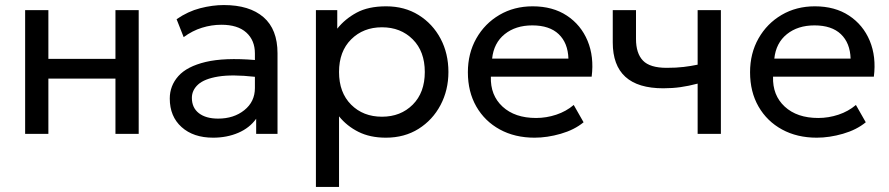

<svg xmlns="http://www.w3.org/2000/svg" viewBox="-20 -530 3518 760"><path d="M79.5 0V-490H171.5V-297H437V-490H529V0H437V-219H171.5V0Z M823.5 15Q745.5 15 698.8 -27Q652 -69 652 -140Q652 -190.5 686 -228.8Q720 -267 794.2 -284.8Q868.5 -302.5 989 -292.5V-318.5Q989 -370.5 955 -401.2Q921 -432 856.5 -432Q817.5 -432 779.5 -420.2Q741.5 -408.5 707 -383L679 -454Q724 -485 772.5 -497.5Q821 -510 866 -510Q967.5 -510 1023 -462Q1078.5 -414 1078.5 -319V0H994V-60Q968 -23.5 923 -4.2Q878 15 823.5 15ZM739.5 -142.5Q739.5 -103.5 767.2 -82Q795 -60.5 843.5 -60.5Q905.5 -60.5 947.2 -94Q989 -127.5 989 -181.5V-226Q898.5 -236 843.8 -227Q789 -218 764.2 -195.5Q739.5 -173 739.5 -142.5Z M1230.5 210V-490H1315V-416.5Q1345.5 -455 1391.8 -480Q1438 -505 1508.5 -505Q1581.5 -505 1637 -470.5Q1692.5 -436 1723.8 -377.2Q1755 -318.5 1755 -245Q1755 -173.5 1723.8 -114.2Q1692.5 -55 1636.8 -20Q1581 15 1507.5 15Q1445 15 1399 -8Q1353 -31 1322 -69.5V210ZM1492 -68Q1566 -68 1613.8 -115.8Q1661.5 -163.5 1661.5 -245Q1661.5 -326.5 1613.8 -374.2Q1566 -422 1492 -422Q1418 -422 1370 -374.2Q1322 -326.5 1322 -245Q1322 -163.5 1369.8 -115.8Q1417.5 -68 1492 -68Z M2096 15Q2018 15 1958.5 -17.5Q1899 -50 1865.5 -108.2Q1832 -166.5 1832 -244Q1832 -319 1865.5 -378Q1899 -437 1957 -471Q2015 -505 2088.5 -505Q2168 -505 2223.8 -468.2Q2279.5 -431.5 2305.8 -368.5Q2332 -305.5 2322 -226.5H1923Q1920.5 -153 1969.2 -108Q2018 -63 2102 -63Q2142.5 -63 2181.8 -76Q2221 -89 2251 -114.5L2290 -46Q2253.5 -16 2199.8 -0.5Q2146 15 2096 15ZM1928 -298H2230Q2228 -360 2191.5 -394.8Q2155 -429.5 2087 -429.5Q2021 -429.5 1977.8 -394.8Q1934.5 -360 1928 -298Z M2741.5 0V-199Q2705.5 -189.5 2673.2 -185Q2641 -180.5 2605.5 -180.5Q2405.5 -180.5 2405.5 -362V-490H2497.5V-375.5Q2497.5 -319 2525 -290.2Q2552.5 -261.5 2619 -261.5Q2657 -261.5 2686 -265Q2715 -268.5 2741.5 -274V-490H2833.5V0Z M3213 15Q3135 15 3075.5 -17.5Q3016 -50 2982.5 -108.2Q2949 -166.5 2949 -244Q2949 -319 2982.5 -378Q3016 -437 3074 -471Q3132 -505 3205.5 -505Q3285 -505 3340.8 -468.2Q3396.5 -431.5 3422.8 -368.5Q3449 -305.5 3439 -226.5H3040Q3037.5 -153 3086.2 -108Q3135 -63 3219 -63Q3259.5 -63 3298.8 -76Q3338 -89 3368 -114.5L3407 -46Q3370.5 -16 3316.8 -0.5Q3263 15 3213 15ZM3045 -298H3347Q3345 -360 3308.5 -394.8Q3272 -429.5 3204 -429.5Q3138 -429.5 3094.8 -394.8Q3051.5 -360 3045 -298Z"/></svg>

Font: Geologica Light
Style: Regular
Weight: 300
Designer: Sindre Bremnes, Frode Helland
Foundry: Monokrom Skriftforlag AS
Version: Version 1.010; ttfautohint (v1.8.4.7-5d5b);gftools[0.9.28]